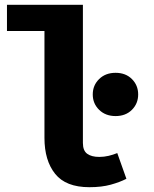

<svg xmlns="http://www.w3.org/2000/svg" viewBox="-20 -762 640 799"><path d="M325 -167Q325 -135 343 -122Q361 -109 393 -109Q413 -109 432 -113.5Q451 -118 468 -125L506 -18Q479 -4 441 6.5Q403 17 352 17Q254 17 209.5 -38.5Q165 -94 165 -188V-633H9V-742H325ZM461 -279Q419 -279 392.5 -305Q366 -331 366 -369Q366 -407 392.5 -433Q419 -459 461 -459Q503 -459 529 -433Q555 -407 555 -369Q555 -331 529 -305Q503 -279 461 -279Z"/></svg>

Font: Qzxlaeiskcpccdgjqmyffctclhy
Style: Regular
Weight: 700
Monospace: yes
Designer: Carrois Corporate & Edenspiekermann
Foundry: Carrois Corporate GbR & Edenspiekermann AG
Version: Version 2.001